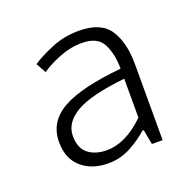

<svg xmlns="http://www.w3.org/2000/svg" viewBox="-77 -885 526 523"><g transform="rotate(-20 186.0 -623.5)"><path d="M154 -440Q107 -440 77 -466Q47 -492 47 -540Q47 -599 101.5 -629.5Q156 -660 273 -671Q273 -713 258 -743Q243 -773 197 -773Q164 -773 130.5 -759.5Q97 -746 78 -732L62 -761Q84 -776 121 -791.5Q158 -807 201 -807Q265 -807 289.5 -769.5Q314 -732 314 -670V-449H283L275 -492H271Q249 -472 219 -456Q189 -440 154 -440ZM163 -475Q189 -475 216.5 -488Q244 -501 273 -529V-642Q171 -631 129.5 -606Q88 -581 88 -543Q88 -508 108.5 -491.5Q129 -475 163 -475Z"/></g></svg>

Font: Noto Sans TC Thin ExtraLight
Style: Regular
Weight: 250
Version: Version 2.004-H2;hotconv 1.0.118;makeotfexe 2.5.65603